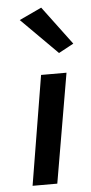

<svg xmlns="http://www.w3.org/2000/svg" viewBox="-53 -773 380 805"><g transform="rotate(-5 136.5 -370.5)"><path d="M58 -697 210 -545 273 -579 152 -741ZM127 -460 51 0H155L234 -460Z"/></g></svg>

Font: Jost Medium
Style: Italic
Weight: 500
Italic angle: -5°
Version: Version 3.710